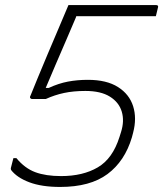

<svg xmlns="http://www.w3.org/2000/svg" viewBox="-20 -720 646 760"><path d="M251 -700H597Q609 -700 605 -689Q603 -680 601 -672.5Q599 -665 597 -656H282L280 -650Q264 -612 243 -563.5Q222 -515 200.5 -465Q179 -415 161 -372H173Q212 -390 249 -397Q286 -404 328 -404Q402 -404 447 -375.5Q492 -347 507 -299.5Q522 -252 507 -195L502 -176Q474 -82 405.5 -31Q337 20 218 20Q145 20 96 1.5Q47 -17 24 -47Q22 -51 23 -55Q26 -67 28 -74.5Q30 -82 33 -94H45Q78 -54 119.5 -38.5Q161 -23 222 -23Q308 -23 367 -57.5Q426 -92 453 -178L459 -197Q473 -241 462 -278Q451 -315 415 -337.5Q379 -360 318 -360Q271 -360 233.5 -352Q196 -344 161 -328H107Q103 -328 100 -331.5Q97 -335 101 -342Q111 -367 128.5 -409.5Q146 -452 167.5 -503Q189 -554 211 -605.5Q233 -657 251 -700Z"/></svg>

Font: Recursive Mn Lnr St Lt
Style: Italic
Weight: 300
Italic angle: -15°
Monospace: yes
Version: Version 1.079;hotconv 1.0.112;makeotfexe 2.5.65598; ttfautoh